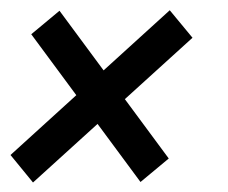

<svg xmlns="http://www.w3.org/2000/svg" viewBox="-20 -472 457 384"><path d="M46 -107 1 -162 319.5 -451.5 365 -396.5ZM317.5 -155 261 -108 42.5 -403.5 99 -450.5Z"/></svg>

Font: Cabin
Style: Italic
Weight: 400
Width: 4
Italic angle: -10°
Designer: Pablo Impallari
Foundry: Pablo Impallari. http://www.impallari.com Igino Marini. http://www.ikern.com
Version: Version 3.001